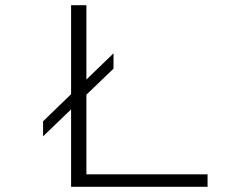

<svg xmlns="http://www.w3.org/2000/svg" viewBox="-20 -720 890 740"><path d="M146 -252.5 254 -357V-700H313V-413.5L417.5 -514.5V-455.5L313 -355V-48H780V0H254V-298.5L146 -194.5Z"/></svg>

Font: League Mono Wide UltraLight
Style: Regular
Weight: 200
Width: 8
Designer: Tyler Finck
Foundry: The League of Moveable Type / Tyler Finck
Version: Version 2.210